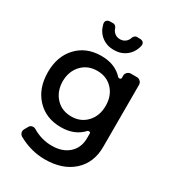

<svg xmlns="http://www.w3.org/2000/svg" viewBox="-221 -872 1081 1193"><g transform="rotate(30 320.0 -275.5)"><path d="M184 -712Q180 -729 188.5 -738.5Q197 -748 215 -748H238Q244 -748 251 -741.5Q258 -735 260 -729Q266 -708 282 -695.5Q298 -683 320 -683Q342 -683 358 -695.5Q374 -708 380 -729Q382 -735 389 -741.5Q396 -748 402 -748H425Q443 -748 451.5 -738.5Q460 -729 456 -712Q444 -663 407.5 -634.5Q371 -606 320 -606Q269 -606 232.5 -634.5Q196 -663 184 -712ZM530 -532Q544 -532 554.5 -521.5Q565 -511 565 -497V-52Q565 62 490 129.5Q415 197 289 197Q189 197 98 146Q85 138 81.5 125Q78 112 85 99L101 71Q107 61 120 58.5Q133 56 143 62Q209 102 284 102Q360 102 405.5 61Q451 20 451 -49V-83Q451 -90 442.5 -91.5Q434 -93 430 -88Q373 -26 275 -26Q167 -26 101 -97Q35 -168 35 -283Q35 -396 100 -465.5Q165 -535 271 -536Q372 -537 429 -474Q434 -469 442.5 -471Q451 -473 451 -480V-497Q451 -511 461.5 -521.5Q472 -532 486 -532ZM298 -116Q365 -116 408 -162Q451 -208 451 -280Q451 -352 408.5 -397.5Q366 -443 298 -443Q230 -443 187 -397.5Q144 -352 143 -280Q144 -208 186.5 -162Q229 -116 298 -116Z"/></g></svg>

Font: Trueno
Style: Round
Weight: 400
Designer: Julieta Ulanovsky, Jasper
Foundry: Julieta Ulanovsky, Cannot Into Space Fonts
Version: Version 3.001